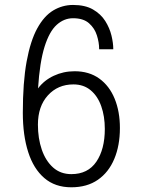

<svg xmlns="http://www.w3.org/2000/svg" viewBox="-20 -766 597 795"><path d="M275 9.5Q208 9.5 163.5 -28.8Q119 -67 96.8 -136.2Q74.5 -205.5 74.5 -299Q74.5 -425 90.2 -511Q106 -597 134.2 -648.5Q162.5 -700 200.5 -722.8Q238.5 -745.5 282.5 -745.5Q332.5 -745.5 365 -726.8Q397.5 -708 415.8 -679Q434 -650 441.5 -619Q449 -588 449 -563.5V-562H390.5V-563.5Q390.5 -590 381.2 -619.5Q372 -649 348.5 -669.8Q325 -690.5 282.5 -690.5Q245 -690.5 214.8 -663.2Q184.5 -636 164.5 -572.5Q144.5 -509 137.5 -400Q162.5 -433.5 202.5 -452.2Q242.5 -471 289 -471Q349 -471 391 -440.8Q433 -410.5 454.8 -357.2Q476.5 -304 476.5 -236Q476.5 -163.5 453.2 -108Q430 -52.5 385.2 -21.5Q340.5 9.5 275 9.5ZM275.5 -45Q344 -45 379 -96.5Q414 -148 414 -232Q414 -284.5 399.2 -326.2Q384.5 -368 355.5 -392.2Q326.5 -416.5 284 -416.5Q219.5 -416.5 178.2 -371Q137 -325.5 137 -250Q137 -193 153 -146.5Q169 -100 199.8 -72.5Q230.5 -45 275.5 -45Z"/></svg>

Font: Epilogue Light
Style: Regular
Weight: 300
Designer: Tyler Finck
Foundry: Etcetera Type Co
Version: Version 2.111; ttfautohint (v1.8.3)